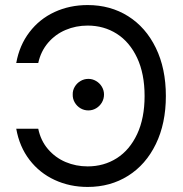

<svg xmlns="http://www.w3.org/2000/svg" viewBox="-20 -737 733 767"><path d="M330.1 -72.3Q395 -72.3 446.5 -105Q498 -137.7 527.8 -201.2Q557.6 -264.6 557.6 -353.5Q557.6 -442.4 527.8 -505.9Q498 -569.3 446.5 -602.1Q395 -634.8 330.1 -634.8Q283.2 -634.8 242.2 -617.4Q201.2 -600.1 172.1 -566.2Q143.1 -532.2 132.8 -485.4H44.9Q57.6 -556.2 97.7 -608.6Q137.7 -661.1 198 -689Q258.3 -716.8 330.1 -716.8Q420.9 -716.8 491.7 -672.4Q562.5 -627.9 602.5 -545.7Q642.6 -463.4 642.6 -353.5Q642.6 -243.7 602.5 -161.4Q562.5 -79.1 491.7 -34.7Q420.9 9.8 330.1 9.8Q258.8 9.8 198.5 -18.1Q138.2 -45.9 97.9 -98.4Q57.6 -150.9 44.9 -222.7H132.8Q142.6 -175.3 171.6 -141.4Q200.7 -107.4 241.9 -89.8Q283.2 -72.3 330.1 -72.3ZM270.5 -359.4Q270 -376 278.6 -390.4Q287.1 -404.8 301.5 -413.3Q315.9 -421.9 333 -421.9Q349.6 -421.9 364 -413.3Q378.4 -404.8 387 -390.4Q395.5 -376 395.5 -359.4Q395.5 -342.3 387 -327.6Q378.4 -313 364 -304.4Q349.6 -295.9 333 -295.9Q315.9 -295.9 301.5 -304.4Q287.1 -313 278.6 -327.6Q270 -342.3 270.5 -359.4Z"/></svg>

Font: Pretendard
Style: Regular
Weight: 400
Designer: Base glyphs from Inter by Rasmus Andersson; Hangeul glyphs from Noto Sans CJK(Source Han Sans) by Jang Soo-young and Kan
Foundry: Kil Hyung-jin
Version: Version 1.309